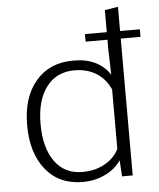

<svg xmlns="http://www.w3.org/2000/svg" viewBox="-54 -809 714 864"><g transform="rotate(-5 303.0 -376.5)"><path d="M352.5 -652.3V-618.2H600.6V-652.3ZM287.6 -35.2Q207 -35.2 162.6 -97.2Q118.2 -159.2 118.2 -267.1Q118.2 -373 164.1 -433.6Q209.5 -494.1 291.5 -494.1Q346.2 -494.1 388.2 -468.8Q429.7 -443.4 452.6 -394V-125Q431.6 -83 387.7 -59.1Q344.2 -35.2 287.6 -35.2ZM511.2 -761.7 451.2 -752V-571.3L454.6 -460Q431.2 -496.1 390.1 -517.6Q348.6 -538.1 293.5 -538.1H290.5H288.6Q181.6 -538.1 119.6 -464.8Q57.6 -392.1 57.6 -267.1Q57.6 -139.6 118.2 -65.4Q178.7 9.8 285.6 9.8H286.6Q339.8 9.8 385.7 -12.2Q430.7 -32.7 458.5 -72.8L462.9 0H511.2Z"/></g></svg>

Font: My Font
Style: ExtraLight
Weight: 500
Designer: Vernon Adams
Foundry: newtypography
Version: Version 0.001